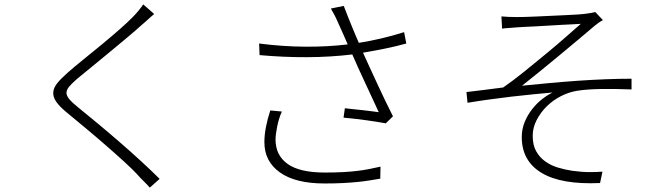

<svg xmlns="http://www.w3.org/2000/svg" viewBox="-20 -809 3040 878"><path d="M685 -745Q679 -740 671.5 -733.5Q664 -727 656 -719.5Q648 -712 640.5 -705.5Q633 -699 628 -695Q602 -671 563 -638.5Q524 -606 482.5 -571.5Q441 -537 401 -504.5Q361 -472 332 -448Q308 -427 296 -412.5Q284 -398 284 -384.5Q284 -371 297 -355.5Q310 -340 336 -319Q373 -289 422.5 -248Q472 -207 524 -162Q576 -117 625 -72Q674 -27 710 9L665 49Q653 35 636.5 19Q620 3 608 -11Q588 -33 548 -69.5Q508 -106 461.5 -146.5Q415 -187 368 -226Q321 -265 286 -294Q252 -322 237 -344Q222 -366 223.5 -387Q225 -408 242.5 -429.5Q260 -451 291 -478Q318 -502 359 -535Q400 -568 443 -603.5Q486 -639 525.5 -673.5Q565 -708 590 -734Q601 -745 614.5 -761.5Q628 -778 635 -789Z M1269 -299Q1262 -284 1256.5 -266Q1251 -248 1247.5 -230.5Q1244 -213 1242 -197.5Q1240 -182 1240 -171Q1240 -99 1295 -59.5Q1350 -20 1465 -20Q1513 -20 1549 -22Q1585 -24 1614 -27.5Q1643 -31 1668.5 -36Q1694 -41 1720 -47L1719 8Q1695 12 1670.5 16Q1646 20 1616.5 23Q1587 26 1550 28Q1513 30 1464 30Q1331 30 1260 -20.5Q1189 -71 1189 -159Q1189 -191 1196 -227.5Q1203 -264 1216 -304ZM1838 -610Q1787 -596 1737 -586Q1687 -576 1640 -568Q1653 -540 1669.5 -503.5Q1686 -467 1704.5 -427.5Q1723 -388 1741.5 -349Q1760 -310 1777 -277L1744 -245Q1730 -248 1706.5 -251.5Q1683 -255 1656 -259Q1629 -263 1601 -266Q1573 -269 1551 -271L1557 -314Q1572 -312 1593 -310Q1614 -308 1636 -305.5Q1658 -303 1678 -300.5Q1698 -298 1712 -296Q1700 -322 1684 -356.5Q1668 -391 1651 -427.5Q1634 -464 1618 -499Q1602 -534 1591 -560Q1491 -548 1384.5 -547.5Q1278 -547 1167 -557L1165 -610Q1274 -596 1377.5 -595.5Q1481 -595 1570 -606Q1561 -628 1551.5 -648.5Q1542 -669 1531 -694Q1519 -722 1511 -737.5Q1503 -753 1493 -770L1552 -782Q1563 -753 1572 -730.5Q1581 -708 1589 -688.5Q1597 -669 1604.5 -651Q1612 -633 1621 -613Q1671 -621 1722.5 -633Q1774 -645 1828 -662Z M2273 -734Q2303 -731 2344 -731Q2355 -731 2378.5 -731.5Q2402 -732 2432.5 -733.5Q2463 -735 2496.5 -736.5Q2530 -738 2561.5 -739.5Q2593 -741 2618 -742.5Q2643 -744 2657 -746Q2683 -749 2702 -754L2737 -717Q2729 -713 2717.5 -705Q2706 -697 2698 -690Q2670 -666 2627 -630Q2584 -594 2537 -555Q2490 -516 2444.5 -479Q2399 -442 2367 -417Q2427 -423 2491 -429Q2555 -435 2619.5 -439.5Q2684 -444 2747 -446.5Q2810 -449 2868 -449V-400Q2794 -403 2729 -402Q2664 -401 2620 -394Q2582 -388 2545.5 -369.5Q2509 -351 2480.5 -323Q2452 -295 2434 -260Q2416 -225 2416 -188Q2416 -146 2431.5 -118Q2447 -90 2472.5 -71.5Q2498 -53 2530.5 -43Q2563 -33 2597 -28Q2642 -22 2675 -22Q2708 -22 2735 -24L2724 28Q2547 36 2456.5 -18.5Q2366 -73 2366 -182Q2366 -219 2379.5 -251.5Q2393 -284 2414 -310.5Q2435 -337 2459.5 -356Q2484 -375 2507 -386Q2464 -382 2416 -377.5Q2368 -373 2318 -367Q2268 -361 2217 -354Q2166 -347 2118 -339L2113 -388Q2154 -393 2199 -398.5Q2244 -404 2281 -409Q2326 -440 2378 -482Q2430 -524 2479.5 -565Q2529 -606 2570.5 -642.5Q2612 -679 2636 -700Q2625 -699 2602 -698Q2579 -697 2550.5 -695.5Q2522 -694 2490.5 -692Q2459 -690 2430 -688.5Q2401 -687 2378.5 -686Q2356 -685 2345 -684Q2325 -682 2306.5 -681Q2288 -680 2276 -678L2273 -734Z"/></svg>

Font: SpoqaHanSansJP-Light
Style: Regular
Weight: 300
Designer: [Source Han Sans]
Ryoko NISHIZUKA  (kana & ideographs); Paul D. Hunt (Latin, Greek & Cyrillic); Wenlong ZHANG  (bopomofo
Foundry: Spoqa (http://bi.spoqa.com)
Version: Version 1.002.20150607